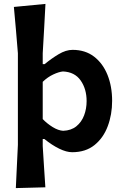

<svg xmlns="http://www.w3.org/2000/svg" viewBox="-20 -766 634 982"><path d="M61 196Q63.5 142 66 89.5Q68.5 37 71.5 -25V-493.5Q66.5 -555 61.5 -613.8Q56.5 -672.5 51 -730.5L212.5 -746Q209.5 -687 206 -624.2Q202.5 -561.5 198.5 -493.5V-438H208.5Q242 -466 279.5 -488.5Q317 -511 351 -511Q416 -511 461 -476.5Q506 -442 529.8 -383Q553.5 -324 553.5 -250Q553.5 -180.5 531.2 -120.8Q509 -61 463.5 -24.2Q418 12.5 349 12.5Q320 12.5 283 -5.5Q246 -23.5 207 -55H198.5V-18.5Q202 38.5 205.2 88.2Q208.5 138 212 192ZM303 -97Q344 -98.5 370.5 -120Q397 -141.5 410 -175.5Q423 -209.5 423 -249Q423 -311 392.5 -354.5Q362 -398 302 -400.5Q281 -398.5 252.5 -385.2Q224 -372 198.5 -347.5V-157Q220.5 -134 249.2 -116.2Q278 -98.5 303 -97Z"/></svg>

Font: Commissioner Loud SemiBold
Style: Regular
Weight: 600
Designer: Kostas Bartsokas
Foundry: Kostas Bartsokas
Version: Version 1.000; ttfautohint (v1.8.3)